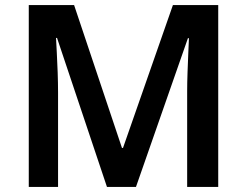

<svg xmlns="http://www.w3.org/2000/svg" viewBox="-20 -734 969 754"><path d="M400 0 204 -585H200Q201 -565 203 -528.5Q205 -492 206.5 -449.5Q208 -407 208 -370V0H93V-714H271L459 -153H463L659 -714H837V0H715V-376Q715 -410 716.5 -450.5Q718 -491 719.5 -527Q721 -563 722 -584H718L514 0Z"/></svg>

Font: Noto Sans Kannada SemiBold
Style: Regular
Weight: 600
Designer: Jelle Bosma - Monotype Design Team
Foundry: Monotype Imaging Inc.
Version: Version 2.005; ttfautohint (v1.8.4.7-5d5b)